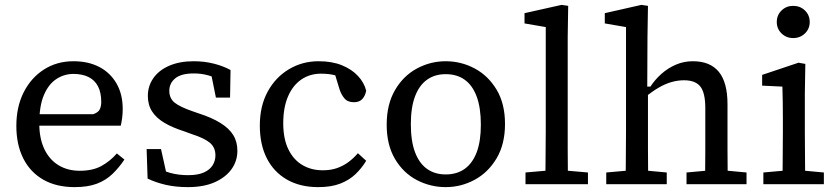

<svg xmlns="http://www.w3.org/2000/svg" viewBox="-20 -755 3436 787"><path d="M286 12Q211 12 157.5 -18.5Q104 -49 75.5 -105.5Q47 -162 47 -239Q47 -317 77 -376.5Q107 -436 160 -470Q213 -504 281 -504Q342 -504 387 -480.5Q432 -457 457.5 -413Q483 -369 483 -308Q483 -289 480.5 -270.5Q478 -252 475 -240H100V-287H362Q383 -294 389 -307Q395 -320 395 -337Q395 -376 381.5 -401.5Q368 -427 342.5 -439.5Q317 -452 281 -452Q243 -452 211 -431Q179 -410 160 -365.5Q141 -321 141 -249Q141 -188 161.5 -144.5Q182 -101 219.5 -78Q257 -55 307 -55Q360 -55 395.5 -74.5Q431 -94 459 -126L490 -101Q468 -68 441 -42Q414 -16 377 -2Q340 12 286 12Z M750 12Q700 12 659 2.5Q618 -7 585 -23L581 -144H640L667 -22H619V-72Q643 -56 677 -46.5Q711 -37 751 -37Q791 -37 815.5 -48Q840 -59 851.5 -77.5Q863 -96 863 -118Q863 -151 840 -170Q817 -189 767 -205L734 -217Q687 -232 654 -251.5Q621 -271 603.5 -298Q586 -325 586 -362Q586 -402 608.5 -434.5Q631 -467 673.5 -485.5Q716 -504 774 -504Q818 -504 857 -494Q896 -484 925 -468L923 -355H865L843 -464H884V-423Q860 -439 832.5 -446.5Q805 -454 774 -454Q723 -454 698.5 -434Q674 -414 674 -383Q674 -352 695.5 -334.5Q717 -317 769 -299L795 -290Q848 -273 883.5 -251Q919 -229 936 -201.5Q953 -174 953 -137Q953 -95 929 -61.5Q905 -28 860 -8Q815 12 750 12Z M1284 12Q1210 12 1156 -19Q1102 -50 1073.5 -106.5Q1045 -163 1045 -240Q1045 -320 1077 -379Q1109 -438 1164 -471Q1219 -504 1286 -504Q1341 -504 1381.5 -487.5Q1422 -471 1447.5 -443.5Q1473 -416 1481 -383Q1477 -362 1465 -349Q1453 -336 1431 -336Q1405 -336 1392 -351.5Q1379 -367 1372 -388L1344 -480L1402 -429Q1379 -440 1353.5 -446.5Q1328 -453 1296 -453Q1250 -453 1215 -429Q1180 -405 1160.5 -359.5Q1141 -314 1141 -250Q1141 -186 1162 -143Q1183 -100 1219.5 -78.5Q1256 -57 1303 -57Q1336 -57 1361.5 -66Q1387 -75 1408 -90.5Q1429 -106 1447 -127L1481 -96Q1463 -66 1437.5 -41.5Q1412 -17 1375 -2.5Q1338 12 1284 12Z M1807 12Q1744 12 1688.5 -17Q1633 -46 1599 -103.5Q1565 -161 1565 -244Q1565 -327 1599 -385.5Q1633 -444 1688.5 -474Q1744 -504 1807 -504Q1870 -504 1925.5 -474.5Q1981 -445 2015.5 -387.5Q2050 -330 2050 -247Q2050 -164 2015.5 -106Q1981 -48 1925.5 -18Q1870 12 1807 12ZM1807 -40Q1853 -40 1885 -63Q1917 -86 1934 -131Q1951 -176 1951 -244Q1951 -313 1934 -359Q1917 -405 1885 -428Q1853 -451 1807 -451Q1762 -451 1730 -428Q1698 -405 1681 -359.5Q1664 -314 1664 -246Q1664 -177 1681 -131.5Q1698 -86 1730 -63Q1762 -40 1807 -40Z M2134 0V-48L2248 -58H2275L2390 -48V0ZM2215 0Q2216 -36 2216 -72Q2216 -108 2216.5 -144Q2217 -180 2217 -215V-644L2130 -659V-701L2282 -735L2309 -731L2307 -604V-215Q2307 -215 2307 -144Q2307 -108 2307.5 -72Q2308 -36 2308 0Z M2465 0V-48L2578 -58H2605L2713 -48V0ZM2544 0Q2545 -30 2545 -67Q2545 -104 2545.5 -143Q2546 -182 2546 -215V-644L2459 -659V-701L2609 -735L2636 -731L2634 -604L2633 -388L2636 -381V-215Q2636 -215 2636 -143Q2636 -104 2636.5 -67Q2637 -30 2637 0ZM2794 0V-48L2904 -58H2932L3040 -48V0ZM2870 0Q2870 -30 2870.5 -67Q2871 -104 2871 -142V-215V-312Q2871 -375 2850.5 -400.5Q2830 -426 2784 -426Q2758 -426 2732 -418.5Q2706 -411 2679.5 -395.5Q2653 -380 2625 -357L2616 -400H2646Q2665 -429 2691.5 -452.5Q2718 -476 2750.5 -490Q2783 -504 2820 -504Q2891 -504 2926.5 -460.5Q2962 -417 2962 -328V-215V-142Q2962 -104 2962.5 -67Q2963 -30 2963 0Z M3109 0V-48L3221 -58H3249L3357 -48V0ZM3187 0Q3188 -30 3188 -67Q3188 -104 3188.5 -143Q3189 -182 3189 -215V-267Q3189 -305 3188.5 -336Q3188 -367 3187 -400L3104 -404V-448L3253 -498L3281 -493L3279 -371V-215Q3279 -182 3279.5 -143Q3280 -104 3280 -67Q3280 -30 3281 0ZM3231 -599Q3203 -599 3183.5 -618Q3164 -637 3164 -665Q3164 -693 3183.5 -712Q3203 -731 3231 -731Q3260 -731 3279.5 -712Q3299 -693 3299 -665Q3299 -637 3279.5 -618Q3260 -599 3231 -599Z"/></svg>

Font: myMathFont
Style: Regular
Weight: 400
Designer: Ross Mills, John Hudson & Paul Hanslow, Tiro Typeworks Ltd; with prior portions MicroPress Inc., and Coen Hoffman. Math 
Foundry: Tiro Typeworks Ltd
Version: Version 2.13 b171